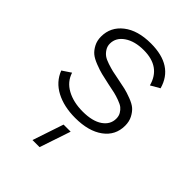

<svg xmlns="http://www.w3.org/2000/svg" viewBox="-218 -608 939 939"><g transform="rotate(45 252.0 -138.0)"><path d="M255 10Q177 10 121 -19.5Q65 -49 43 -106L88 -136Q103 -88 149 -63Q195 -38 259 -38Q326 -38 363 -63.5Q400 -89 400 -130Q400 -148 392 -161.5Q384 -175 373.5 -183.5Q363 -192 341 -200Q319 -208 302 -212Q285 -216 254 -222Q217 -230 196.5 -235Q176 -240 146.5 -251.5Q117 -263 101.5 -276Q86 -289 74.5 -311Q63 -333 63 -361Q63 -427 116 -468.5Q169 -510 260 -510Q414 -510 448 -388L401 -361Q374 -462 258 -462Q196 -462 157 -435.5Q118 -409 118 -367Q118 -349 127.5 -334Q137 -319 149.5 -310Q162 -301 185 -293.5Q208 -286 224.5 -282Q241 -278 269 -273Q305 -266 324.5 -261.5Q344 -257 373 -246Q402 -235 417 -222Q432 -209 443.5 -187Q455 -165 455 -136Q455 -69 401 -29.5Q347 10 255 10ZM184 234 238 73H287L233 234Z"/></g></svg>

Font: Human Sans Light
Style: Regular
Weight: 300
Designer: Tim Radville
Foundry: Continuum
Version: Version 1.000;FEAKit 1.0